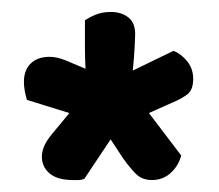

<svg xmlns="http://www.w3.org/2000/svg" viewBox="-20 -669 366 321"><path d="M63 -574Q75 -574 90 -568L123 -554Q122 -572 122 -589V-635Q129 -640 140 -644.5Q151 -649 165 -649Q183 -649 194.5 -640Q206 -631 206 -612Q206 -607 205 -588.5Q204 -570 202 -551L270 -584Q283 -579 293 -566.5Q303 -554 303 -537Q303 -519 293.5 -511.5Q284 -504 267 -497L229 -480L283 -409Q278 -391 265 -379.5Q252 -368 234 -368Q217 -368 206.5 -379Q196 -390 186 -404L165 -436L121 -370Q116 -368 111.5 -368Q107 -368 102 -368Q76 -368 63 -379Q50 -390 50 -407Q50 -425 67 -445L96 -480L25 -502Q20 -519 20 -532Q20 -552 31.5 -563Q43 -574 63 -574Z"/></svg>

Font: Baloo Bhai 2 SemiBold
Style: Regular
Weight: 600
Designer: Supriya Tembe, Noopur Datye and Ek Type
Foundry: Ek Type
Version: Version 1.640;PS 1.000;hotconv 16.6.51;makeotf.lib2.5.65220;